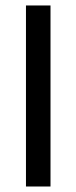

<svg xmlns="http://www.w3.org/2000/svg" viewBox="-20 -678 278 698"><path d="M163.6 0V-658.1H74.4V0Z"/></svg>

Font: Arad
Style: Regular
Weight: 400
Designer: Mohammad Darvishi
Version: Version 1.010;September 21, 2024;FontCreator 15.0.0.2992 64-